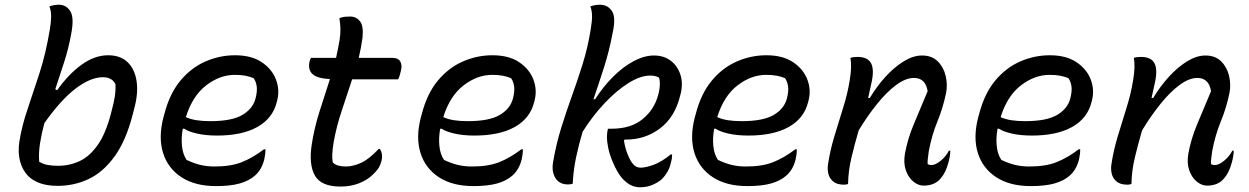

<svg xmlns="http://www.w3.org/2000/svg" viewBox="-20 -777 5290 813"><path d="M543 -296Q514 -182 465.5 -115Q417 -48 355.5 -19Q294 10 225 10Q181 10 150 -1Q119 -12 99 -32Q75 -57 65 -94Q55 -131 62 -177Q72 -242 96 -312.5Q120 -383 147 -466.5Q174 -550 191 -652Q196 -682 196.5 -706.5Q197 -731 189 -750Q209 -757 229 -757Q261 -757 278 -729Q295 -701 281 -631Q271 -575 252.5 -516.5Q234 -458 214 -399L222 -395Q270 -463 325.5 -503Q381 -543 438 -543Q490 -543 520.5 -513.5Q551 -484 558.5 -432.5Q566 -381 548 -316ZM416 -450Q364 -450 301.5 -403Q239 -356 168 -256Q156 -212 149.5 -170.5Q143 -129 146 -92Q163 -82 182 -78.5Q201 -75 226 -75Q275 -75 317.5 -95Q360 -115 394 -163.5Q428 -212 450 -297L454 -313Q462 -342 466 -367.5Q470 -393 469 -420Q455 -450 416 -450Z M975 -543Q1045 -543 1088.5 -513.5Q1132 -484 1148.5 -440.5Q1165 -397 1154 -353L1152 -345Q1135 -276 1070 -239.5Q1005 -203 899 -203Q851 -203 814 -211.5Q777 -220 760 -232H754Q747 -194 750.5 -159Q754 -124 770 -100Q799 -86 827 -79Q855 -72 889 -72Q957 -72 1003 -90Q1049 -108 1098 -145H1104Q1104 -132 1102.5 -122Q1101 -112 1099 -102Q1088 -58 1059 -33Q1034 -11 994.5 0Q955 11 895 11Q806 11 748.5 -26.5Q691 -64 670.5 -129.5Q650 -195 672 -280L676 -294Q698 -380 743.5 -435Q789 -490 849.5 -516.5Q910 -543 975 -543ZM974 -460Q911 -460 853 -415.5Q795 -371 767 -281Q787 -272 812 -268Q837 -264 871 -264Q962 -264 1006.5 -290.5Q1051 -317 1062 -360Q1070 -391 1067 -411.5Q1064 -432 1054 -446Q1037 -453 1018.5 -456.5Q1000 -460 974 -460Z M1589 -146Q1602 -125 1596 -98Q1592 -82 1585 -69Q1578 -56 1558 -37Q1536 -15 1500.5 -1Q1465 13 1422 13Q1340 13 1313.5 -33.5Q1287 -80 1300 -165Q1311 -236 1333 -305Q1355 -374 1377 -442Q1322 -445 1302.5 -464Q1283 -483 1291 -517Q1293 -526 1297 -532H1403Q1407 -551 1411 -570Q1415 -589 1418 -608Q1422 -633 1421.5 -655.5Q1421 -678 1417 -700Q1430 -705 1440.5 -706Q1451 -707 1463 -707Q1488 -707 1504 -687.5Q1520 -668 1515 -617Q1512 -596 1508 -574.5Q1504 -553 1499 -532H1641Q1667 -532 1675.5 -515.5Q1684 -499 1677 -475Q1675 -466 1672.5 -457.5Q1670 -449 1666 -441H1471Q1450 -376 1427.5 -309.5Q1405 -243 1393 -176Q1388 -145 1387 -125.5Q1386 -106 1389 -89Q1400 -79 1413.5 -75.5Q1427 -72 1445 -72Q1475 -72 1509 -87.5Q1543 -103 1583 -146Z M2065 -543Q2135 -543 2178.5 -513.5Q2222 -484 2238.5 -440.5Q2255 -397 2244 -353L2242 -345Q2225 -276 2160 -239.5Q2095 -203 1989 -203Q1941 -203 1904 -211.5Q1867 -220 1850 -232H1844Q1837 -194 1840.5 -159Q1844 -124 1860 -100Q1889 -86 1917 -79Q1945 -72 1979 -72Q2047 -72 2093 -90Q2139 -108 2188 -145H2194Q2194 -132 2192.5 -122Q2191 -112 2189 -102Q2178 -58 2149 -33Q2124 -11 2084.5 0Q2045 11 1985 11Q1896 11 1838.5 -26.5Q1781 -64 1760.5 -129.5Q1740 -195 1762 -280L1766 -294Q1788 -380 1833.5 -435Q1879 -490 1939.5 -516.5Q2000 -543 2065 -543ZM2064 -460Q2001 -460 1943 -415.5Q1885 -371 1857 -281Q1877 -272 1902 -268Q1927 -264 1961 -264Q2052 -264 2096.5 -290.5Q2141 -317 2152 -360Q2160 -391 2157 -411.5Q2154 -432 2144 -446Q2127 -453 2108.5 -456.5Q2090 -460 2064 -460Z M2749 -542Q2791 -542 2820 -520Q2849 -498 2861 -461Q2873 -424 2862 -379L2860 -372Q2838 -281 2775 -233.5Q2712 -186 2632 -186H2625L2622 -182Q2627 -151 2636.5 -126.5Q2646 -102 2656 -88Q2665 -76 2673.5 -71.5Q2682 -67 2692 -67Q2715 -67 2748.5 -79.5Q2782 -92 2820 -123H2826Q2826 -116 2825 -107.5Q2824 -99 2821 -89Q2816 -66 2806 -49Q2796 -32 2782 -18Q2766 -4 2742.5 6Q2719 16 2690 16Q2669 16 2650 6.5Q2631 -3 2611 -26Q2592 -51 2576.5 -86.5Q2561 -122 2555 -153Q2552 -168 2551 -178Q2550 -188 2550 -196Q2550 -205 2551 -214Q2552 -223 2554 -232H2570Q2652 -232 2701.5 -273Q2751 -314 2767 -375L2769 -382Q2779 -426 2770 -449Q2762 -453 2753 -455Q2744 -457 2733 -457Q2692 -457 2641.5 -425.5Q2591 -394 2540 -340Q2489 -286 2447 -219Q2431 -166 2419.5 -111.5Q2408 -57 2405 1Q2396 4 2385 4Q2349 4 2332 -23Q2315 -50 2322 -91Q2335 -167 2356.5 -236Q2378 -305 2402 -371.5Q2426 -438 2447.5 -507Q2469 -576 2481 -651Q2487 -686 2487 -708Q2487 -730 2480 -750Q2500 -757 2520 -757Q2553 -757 2571 -730.5Q2589 -704 2574 -637Q2560 -562 2538 -493Q2516 -424 2493 -357H2500Q2534 -410 2576 -452Q2618 -494 2663 -518Q2708 -542 2749 -542Z M3225 -543Q3295 -543 3338.5 -513.5Q3382 -484 3398.5 -440.5Q3415 -397 3404 -353L3402 -345Q3385 -276 3320 -239.5Q3255 -203 3149 -203Q3101 -203 3064 -211.5Q3027 -220 3010 -232H3004Q2997 -194 3000.5 -159Q3004 -124 3020 -100Q3049 -86 3077 -79Q3105 -72 3139 -72Q3207 -72 3253 -90Q3299 -108 3348 -145H3354Q3354 -132 3352.5 -122Q3351 -112 3349 -102Q3338 -58 3309 -33Q3284 -11 3244.5 0Q3205 11 3145 11Q3056 11 2998.5 -26.5Q2941 -64 2920.5 -129.5Q2900 -195 2922 -280L2926 -294Q2948 -380 2993.5 -435Q3039 -490 3099.5 -516.5Q3160 -543 3225 -543ZM3224 -460Q3161 -460 3103 -415.5Q3045 -371 3017 -281Q3037 -272 3062 -268Q3087 -264 3121 -264Q3212 -264 3256.5 -290.5Q3301 -317 3312 -360Q3320 -391 3317 -411.5Q3314 -432 3304 -446Q3287 -453 3268.5 -456.5Q3250 -460 3224 -460Z M3581 -532Q3593 -536 3611 -536Q3655 -536 3669 -508Q3683 -480 3669 -421Q3666 -406 3662.5 -391.5Q3659 -377 3656 -362H3663Q3693 -412 3730 -452.5Q3767 -493 3807 -517.5Q3847 -542 3884 -542Q3926 -542 3951 -517Q3976 -492 3984.5 -455Q3993 -418 3986 -383Q3973 -320 3949.5 -263Q3926 -206 3913 -138Q3911 -122 3909 -107.5Q3907 -93 3908 -82Q3915 -78 3924 -78Q3941 -78 3963.5 -96.5Q3986 -115 3998 -139H4004Q4004 -118 3996 -89Q3985 -47 3965 -24Q3940 9 3891 9Q3868 9 3847 -8.5Q3826 -26 3815.5 -56.5Q3805 -87 3812 -127Q3823 -188 3848.5 -249Q3874 -310 3908 -391Q3899 -447 3850 -447Q3815 -447 3774.5 -417Q3734 -387 3693.5 -336.5Q3653 -286 3616 -225Q3599 -167 3585.5 -110.5Q3572 -54 3571 2Q3564 5 3554 5Q3524 5 3508 -8.5Q3492 -22 3487.5 -41.5Q3483 -61 3486 -80Q3494 -136 3512 -196.5Q3530 -257 3549.5 -318.5Q3569 -380 3578 -437Q3588 -496 3581 -532Z M4425 -543Q4495 -543 4538.5 -513.5Q4582 -484 4598.5 -440.5Q4615 -397 4604 -353L4602 -345Q4585 -276 4520 -239.5Q4455 -203 4349 -203Q4301 -203 4264 -211.5Q4227 -220 4210 -232H4204Q4197 -194 4200.5 -159Q4204 -124 4220 -100Q4249 -86 4277 -79Q4305 -72 4339 -72Q4407 -72 4453 -90Q4499 -108 4548 -145H4554Q4554 -132 4552.5 -122Q4551 -112 4549 -102Q4538 -58 4509 -33Q4484 -11 4444.5 0Q4405 11 4345 11Q4256 11 4198.5 -26.5Q4141 -64 4120.5 -129.5Q4100 -195 4122 -280L4126 -294Q4148 -380 4193.5 -435Q4239 -490 4299.5 -516.5Q4360 -543 4425 -543ZM4424 -460Q4361 -460 4303 -415.5Q4245 -371 4217 -281Q4237 -272 4262 -268Q4287 -264 4321 -264Q4412 -264 4456.5 -290.5Q4501 -317 4512 -360Q4520 -391 4517 -411.5Q4514 -432 4504 -446Q4487 -453 4468.5 -456.5Q4450 -460 4424 -460Z M4781 -532Q4793 -536 4811 -536Q4855 -536 4869 -508Q4883 -480 4869 -421Q4866 -406 4862.5 -391.5Q4859 -377 4856 -362H4863Q4893 -412 4930 -452.5Q4967 -493 5007 -517.5Q5047 -542 5084 -542Q5126 -542 5151 -517Q5176 -492 5184.5 -455Q5193 -418 5186 -383Q5173 -320 5149.5 -263Q5126 -206 5113 -138Q5111 -122 5109 -107.5Q5107 -93 5108 -82Q5115 -78 5124 -78Q5141 -78 5163.5 -96.5Q5186 -115 5198 -139H5204Q5204 -118 5196 -89Q5185 -47 5165 -24Q5140 9 5091 9Q5068 9 5047 -8.5Q5026 -26 5015.5 -56.5Q5005 -87 5012 -127Q5023 -188 5048.5 -249Q5074 -310 5108 -391Q5099 -447 5050 -447Q5015 -447 4974.5 -417Q4934 -387 4893.5 -336.5Q4853 -286 4816 -225Q4799 -167 4785.5 -110.5Q4772 -54 4771 2Q4764 5 4754 5Q4724 5 4708 -8.5Q4692 -22 4687.5 -41.5Q4683 -61 4686 -80Q4694 -136 4712 -196.5Q4730 -257 4749.5 -318.5Q4769 -380 4778 -437Q4788 -496 4781 -532Z"/></svg>

Font: Recursive Sn Csl St
Style: Italic
Weight: 400
Italic angle: -15°
Version: Version 1.079;hotconv 1.0.112;makeotfexe 2.5.65598; ttfautoh